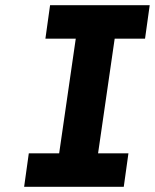

<svg xmlns="http://www.w3.org/2000/svg" viewBox="-20 -720 597 740"><path d="M73 0 91 -129H208L272 -571H155L173 -700H557L539 -571H422L358 -129H475L457 0Z"/></svg>

Font: Lexend SemBd
Style: Italic
Weight: 600
Italic angle: -8.13011°
Designer: Bonnie Shaver-Troup, Thomas Jockin
Foundry: Lexend
Version: Version 1.007